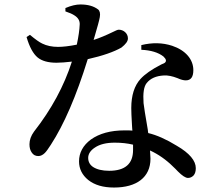

<svg xmlns="http://www.w3.org/2000/svg" viewBox="-20 -803 976 860"><path d="M491 37C592 37 654 -9 654 -92C654 -99 653 -112 652 -129C689 -112 724 -88 757 -55C762 -50 769 -44 777 -35C796 -16 811 -6 822 -6C832 -6 840 -10 847 -17C854 -25 857 -36 857 -50C857 -83 829 -117 772 -150C725 -179 682 -198 644 -207C643 -210 643 -215 642 -222C631 -285 625 -324 623 -341C620 -385 624 -415 637 -431C654 -452 679 -463 714 -465C732 -466 752 -462 775 -453C790 -446 803 -443 812 -443C835 -443 846 -458 846 -489C846 -537 811 -578 751 -598C708 -612 662 -613 613 -601V-580C656 -578 689 -568 712 -550C725 -538 727 -528 717 -521C714 -520 709 -517 702 -514C659 -492 628 -470 609 -449C582 -419 568 -376 568 -319C568 -304 569 -280 571 -246C572 -233 572 -224 573 -218C566 -219 554 -219 538 -219C475 -219 425 -205 387 -178C352 -152 334 -119 334 -80C334 -47 348 -19 375 3C404 26 442 37 491 37ZM469 -38C438 -38 414 -44 397 -55C382 -65 375 -79 375 -96C375 -113 385 -129 405 -142C427 -157 457 -164 494 -164C524 -164 551 -161 576 -155C576 -147 576 -139 576 -131C576 -69 540 -38 469 -38ZM152 -104C162 -104 172 -109 181 -118C188 -125 197 -138 208 -155C267 -246 322 -373 373 -538C440 -553 491 -571 524 -590C543 -605 553 -618 553 -631C553 -654 533 -670 512 -670C507 -670 498 -666 484 -659C455 -645 427 -633 399 -624C400 -625 400 -627 401 -630C416 -681 425 -713 427 -726C430 -743 427 -755 419 -761C399 -776 373 -783 340 -783C321 -783 299 -778 273 -767V-752C291 -746 305 -740 315 -733C330 -723 338 -710 337 -693C336 -670 332 -640 324 -603C289 -596 261 -593 240 -593C213 -593 189 -598 169 -608C156 -614 138 -627 114 -647L99 -637C112 -592 129 -562 148 -546C167 -530 196 -522 233 -522C252 -522 275 -524 302 -527C267 -418 211 -314 132 -213C119 -195 112 -176 112 -157C112 -142 115 -130 122 -120C129 -109 139 -104 152 -104Z"/></svg>

Font: AllPunType SemiBold
Style: Regular
Weight: 600
Version: 1.0